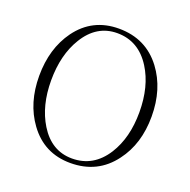

<svg xmlns="http://www.w3.org/2000/svg" viewBox="-132 -865 1000 1011"><g transform="rotate(20 368.0 -359.5)"><path d="M366.2 -736.3Q218.8 -736.3 132.8 -619.1Q55.7 -512.7 55.7 -359.4Q55.7 -207 132.8 -101.6Q218.8 16.6 366.2 16.6Q518.6 16.6 606.4 -101.6Q685.5 -206.1 685.5 -359.4Q685.5 -513.7 606.4 -619.1Q518.6 -736.3 366.2 -736.3ZM366.2 -710.9Q486.3 -710.9 555.7 -600.6Q617.2 -502.9 617.2 -358.4Q617.2 -215.8 555.7 -118.2Q486.3 -8.8 366.2 -8.8Q251 -8.8 183.6 -118.2Q123 -216.8 123 -358.4Q123 -502 183.6 -600.6Q251 -710.9 366.2 -710.9Z"/></g></svg>

Font: Batang
Style: Regular
Weight: 400
Version: Version 2.21